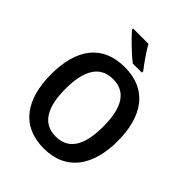

<svg xmlns="http://www.w3.org/2000/svg" viewBox="-259 -1078 1228 1228"><g transform="rotate(45 355.0 -463.5)"><path d="M356 -937H217V-928C247 -890 329 -812 374 -777H456V-790C427 -826 380 -893 356 -937ZM657 -358C657 -579 560 -725 356 -725C151 -725 53 -587 53 -359C53 -139 148 10 355 10C560 10 657 -138 657 -358ZM184 -358C184 -524 237 -618 356 -618C474 -618 526 -525 526 -358C526 -191 474 -98 355 -98C238 -98 184 -192 184 -358Z"/></g></svg>

Font: Noto Sans Lao Looped SemiCondensed SemiBold
Style: Regular
Weight: 600
Width: 4
Designer: Mark Frömberg, Ben Mitchell
Foundry: The Fontpad Ltd
Version: Version 1.002